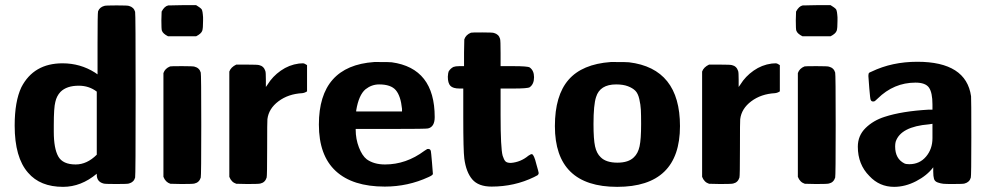

<svg xmlns="http://www.w3.org/2000/svg" viewBox="-20 -715 3847 746"><path d="M356 -40Q295 11 225 11Q136 11 89 -44Q37 -103 37 -227Q37 -321 63 -376Q111 -469 223 -469Q292 -469 349 -433L359 -426V-546Q359 -663 361 -671Q367 -687 385 -692Q389 -694 433 -694Q477 -694 481 -692Q500 -687 505 -669Q507 -663 507 -347Q507 -31 505 -25Q500 -7 481 -2Q477 0 432 0Q386 0 382 -2Q356 -9 356 -36ZM189 -203Q189 -138 206.5 -107Q224 -76 274 -76Q318 -76 356 -114V-359Q326 -382 286 -382Q239 -382 215 -358Q200 -342 195 -319Q189 -297 189 -229Z M742 -695Q744 -694 749 -690.5Q754 -687 755 -686.5Q756 -686 759.5 -683Q763 -680 763.5 -679Q764 -678 765.5 -674Q767 -670 767 -667.5Q767 -665 768 -659.5Q769 -654 769 -648Q769 -642 769 -634Q769 -605 766 -596Q762 -584 742 -574H633Q613 -584 609 -596Q607 -601 607 -636L608 -670Q619 -691 634 -694H642Q650 -694 663.5 -694.5Q677 -695 690 -695ZM615 -431Q621 -449 641 -457Q643 -458 688 -458Q731 -458 736 -456Q755 -451 760 -433Q762 -427 762 -229Q762 -31 760 -25Q754 -6 736 -2Q731 0 686 0L642 -1Q623 -7 615 -28Z M1157 -469Q1163 -469 1173 -462V-360Q1164 -354 1154 -353Q1100 -350 1062 -321.5Q1024 -293 1019 -252Q1018 -247 1018 -138Q1018 -31 1016 -25Q1010 -6 992 -2Q987 0 942 0L898 -1Q879 -7 871 -28V-437Q877 -454 898 -464H939Q982 -464 987 -462Q1005 -458 1011 -439Q1013 -434 1013 -405V-377L1020 -387Q1039 -418 1071 -440.5Q1103 -463 1141 -468Q1142 -468 1148 -468.5Q1154 -469 1157 -469Z M1219 -231Q1219 -459 1434 -474H1451Q1494 -474 1502 -473Q1669 -450 1669 -260Q1669 -222 1643 -216Q1638 -214 1500 -214H1362V-211Q1362 -175 1374.5 -142.5Q1387 -110 1405 -96Q1433 -76 1476 -76Q1558 -76 1629 -129Q1635 -133 1640 -136Q1652 -138 1654 -128Q1655 -125 1658.5 -83.5Q1662 -42 1662 -39Q1661 -34 1645 -27Q1565 10 1475 10Q1350 10 1284.5 -50.5Q1219 -111 1219 -231ZM1542 -292Q1537 -342 1518 -364.5Q1499 -387 1453 -387Q1424 -387 1400 -368Q1374 -346 1364 -286V-282H1542Z M1766 -371Q1740 -371 1730 -381.5Q1720 -392 1720 -417Q1721 -432 1723 -437Q1730 -449 1742 -455Q1750 -458 1765 -458H1783V-510L1784 -562Q1790 -580 1810 -588Q1812 -589 1854 -589Q1894 -589 1899 -587Q1918 -582 1923 -564Q1925 -558 1925 -508V-458H1974Q2030 -458 2038 -453Q2055 -441 2055 -415Q2055 -388 2038 -376Q2030 -371 1974 -371H1925V-267Q1925 -139 1933 -110Q1938 -94 1944 -88Q1950 -82 1965 -82Q2003 -85 2033 -110Q2043 -117 2047 -116Q2055 -114 2064 -77Q2073 -46 2073 -43Q2073 -40 2071.5 -37.5Q2070 -35 2068.5 -34Q2067 -33 2062.5 -31Q2058 -29 2055 -27Q1979 10 1890 10Q1839 10 1815 -18Q1791 -46 1784 -99Q1780 -130 1780 -258V-371Z M2378 11Q2136 11 2136 -225Q2136 -344 2189 -405Q2242 -466 2353 -474H2370Q2415 -474 2424 -473Q2622 -449 2622 -225Q2622 11 2378 11ZM2471 -233Q2471 -269 2470 -288.5Q2469 -308 2464 -330Q2459 -352 2448.5 -362.5Q2438 -373 2419.5 -380Q2401 -387 2374 -387Q2311 -387 2296 -338Q2286 -308 2286 -233Q2286 -174 2292 -146.5Q2298 -119 2314 -104Q2335 -83 2379 -83Q2422 -83 2443 -104Q2459 -119 2465 -146.5Q2471 -174 2471 -233Z M2994 -469Q3000 -469 3010 -462V-360Q3001 -354 2991 -353Q2937 -350 2899 -321.5Q2861 -293 2856 -252Q2855 -247 2855 -138Q2855 -31 2853 -25Q2847 -6 2829 -2Q2824 0 2779 0L2735 -1Q2716 -7 2708 -28V-437Q2714 -454 2735 -464H2776Q2819 -464 2824 -462Q2842 -458 2848 -439Q2850 -434 2850 -405V-377L2857 -387Q2876 -418 2908 -440.5Q2940 -463 2978 -468Q2979 -468 2985 -468.5Q2991 -469 2994 -469Z M3207 -695Q3209 -694 3214 -690.5Q3219 -687 3220 -686.5Q3221 -686 3224.5 -683Q3228 -680 3228.5 -679Q3229 -678 3230.5 -674Q3232 -670 3232 -667.5Q3232 -665 3233 -659.5Q3234 -654 3234 -648Q3234 -642 3234 -634Q3234 -605 3231 -596Q3227 -584 3207 -574H3098Q3078 -584 3074 -596Q3072 -601 3072 -636L3073 -670Q3084 -691 3099 -694H3107Q3115 -694 3128.5 -694.5Q3142 -695 3155 -695ZM3080 -431Q3086 -449 3106 -457Q3108 -458 3153 -458Q3196 -458 3201 -456Q3220 -451 3225 -433Q3227 -427 3227 -229Q3227 -31 3225 -25Q3219 -6 3201 -2Q3196 0 3151 0L3107 -1Q3088 -7 3080 -28Z M3603 -309Q3603 -355 3589.5 -374.5Q3576 -394 3537 -394Q3453 -394 3390 -332Q3379 -321 3376 -321Q3366 -319 3363 -327Q3361 -330 3357.5 -372.5Q3354 -415 3354 -420Q3354 -423 3354.5 -425.5Q3355 -428 3355 -429Q3355 -430 3356.5 -431.5Q3358 -433 3359 -433.5Q3360 -434 3362.5 -435Q3365 -436 3367 -437Q3446 -475 3544 -475Q3734 -475 3753 -341Q3754 -332 3754 -181Q3754 -31 3752 -25Q3747 -7 3728 -2Q3724 0 3680 0Q3655 0 3645 -1Q3635 -2 3623.5 -6Q3612 -10 3609 -20Q3606 -30 3606 -48V-65Q3582 -33 3539.5 -11Q3497 11 3454 11Q3397 11 3358 -31Q3313 -76 3313 -145Q3313 -188 3343 -217.5Q3373 -247 3417 -261Q3484 -283 3589 -289H3603ZM3513 -77Q3553 -77 3578 -106.5Q3603 -136 3603 -178V-201V-234L3590 -232Q3479 -223 3460 -164Q3458 -156 3458 -146Q3458 -98 3494 -80Q3500 -77 3513 -77Z"/></svg>

Font: MathJax_SansSerif
Style: Bold
Weight: 700
Version: Version 1.1